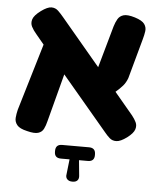

<svg xmlns="http://www.w3.org/2000/svg" viewBox="-56 -636 748 910"><g transform="rotate(5 318.0 -181.0)"><path d="M88 6Q52 -2 39.5 -17.5Q27 -33 28.5 -52Q30 -71 35 -91L130 -409L91 -456Q77 -472 68.5 -488.5Q60 -505 66 -524Q72 -543 103 -566Q133 -588 152 -588Q171 -588 184.5 -575Q198 -562 212 -545L397 -325L453 -524Q459 -544 468 -559.5Q477 -575 495.5 -580.5Q514 -586 550 -575Q585 -564 596 -548.5Q607 -533 604.5 -514.5Q602 -496 596 -475L544 -286Q536 -264 522.5 -248.5Q509 -233 489 -216L577 -111Q589 -96 596.5 -80.5Q604 -65 598 -46.5Q592 -28 563 -6Q533 16 513.5 16.5Q494 17 481 5.5Q468 -6 456 -21L240 -277L180 -49Q175 -28 167 -12Q159 4 141 9.5Q123 15 88 6ZM321 226Q306 226 297.5 217Q289 208 292 193L300 122H259Q228 122 228 92V88Q228 57 259 57H387Q418 57 418 88V92Q418 122 387 122H345L352 194Q354 209 346.5 217.5Q339 226 324 226Z"/></g></svg>

Font: Fredoka SemiBold
Style: Regular
Weight: 600
Designer: Ben Nathan
Foundry: Milena B. Brandão, Ben Nathan
Version: Version 2.001